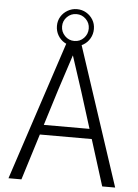

<svg xmlns="http://www.w3.org/2000/svg" viewBox="-60 -958 724 1004"><g transform="rotate(5 301.5 -456.0)"><path d="M263 -728H343L583 0H515L363 -484L303 -668H302L242 -484L91 0H23ZM177 -294H429L442 -242H164ZM303 -718Q277 -718 254.5 -731Q232 -744 219 -766.5Q206 -789 206 -816Q206 -843 219 -864.5Q232 -886 254.5 -899Q277 -912 303 -912Q330 -912 352 -899Q374 -886 387 -864.5Q400 -843 400 -816Q400 -789 387 -766.5Q374 -744 352 -731Q330 -718 303 -718ZM303 -745Q333 -745 353 -766Q373 -787 373 -816Q373 -845 352.5 -865.5Q332 -886 303 -886Q274 -886 253.5 -865.5Q233 -845 233 -816Q233 -787 253.5 -766Q274 -745 303 -745Z"/></g></svg>

Font: Murecho Thin Light
Style: Regular
Weight: 300
Version: Version 1.010